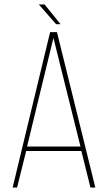

<svg xmlns="http://www.w3.org/2000/svg" viewBox="-20 -846 487 866"><path d="M155 -826H181L253 -737H233ZM347 -165H98L57 0H37L206 -701H237L410 0H388ZM221 -675 102 -185H343Z"/></svg>

Font: Bebas Neue Light
Style: Regular
Weight: 300
Designer: Ryoichi Tsunekawa
Foundry: Ryoichi Tsunekawa
Version: Version 1.003;PS 001.003;hotconv 1.0.70;makeotf.lib2.5.58329